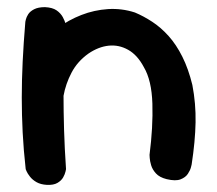

<svg xmlns="http://www.w3.org/2000/svg" viewBox="-20 -519 608 538"><path d="M447 -17Q427 -22 417 -33Q407 -44 403.5 -56Q400 -68 399.5 -76.5Q399 -85 399 -85Q409 -163 407 -228.5Q405 -294 383 -331Q365 -365 339 -379.5Q313 -394 284.5 -391Q256 -388 228 -369Q197 -347 180.5 -315.5Q164 -284 158 -250.5Q152 -217 151 -186Q151 -156 151 -133.5Q151 -111 152 -94Q153 -77 153 -64Q153 -64 153 -59Q153 -54 150 -47Q147 -40 139 -34Q131 -28 115 -27Q101 -26 90 -33Q79 -40 72.5 -47.5Q66 -55 66 -55Q56 -72 55 -88Q54 -104 55 -125Q56 -146 52 -176Q49 -213 49.5 -243Q50 -273 54 -298Q58 -323 67 -346Q76 -369 92 -392Q112 -418 142 -440.5Q172 -463 208 -477Q244 -491 282.5 -493.5Q321 -496 358 -484Q382 -474 406.5 -458Q431 -442 452.5 -418Q474 -394 491 -360Q508 -326 519 -281Q529 -229 528 -176Q527 -123 517 -58Q517 -58 515 -50Q513 -42 506.5 -32Q500 -22 486 -16.5Q472 -11 447 -17ZM111 -1Q94 -2 82.5 -8.5Q71 -15 64 -24Q57 -33 54.5 -39Q52 -45 52 -45Q46 -99 43.5 -148Q41 -197 41 -245.5Q41 -294 43.5 -346Q46 -398 51 -458Q51 -458 52.5 -464.5Q54 -471 59 -479Q64 -487 75.5 -493Q87 -499 106 -499Q127 -498 138.5 -490Q150 -482 156 -471Q162 -460 163.5 -452Q165 -444 165 -444Q162 -395 160 -348.5Q158 -302 158 -254.5Q158 -207 159.5 -155.5Q161 -104 165 -45Q165 -45 163.5 -38Q162 -31 157 -22Q152 -13 141 -6.5Q130 0 111 -1Z"/></svg>

Font: Sour Gummy Medium
Style: Regular
Weight: 500
Designer: Stefie Justprince
Foundry: Eifetstype
Version: Version 1.000